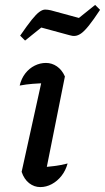

<svg xmlns="http://www.w3.org/2000/svg" viewBox="-20 -754 427 781"><path d="M161 -28 141 -73Q172 -75 200 -78.5Q228 -82 255 -89Q247 -60 230 -38.5Q213 -17 190.5 -5Q168 7 144 7Q119 7 98.5 -9Q78 -25 68 -55L158 -463L172 -416Q138 -415 112.5 -413Q87 -411 60 -406Q67 -435 83 -455.5Q99 -476 121 -487Q143 -498 167 -498Q191 -498 211.5 -484Q232 -470 244 -443ZM82 -589 62 -609Q91 -651 109 -673.5Q127 -696 140 -705.5Q153 -715 163.5 -715Q174 -715 187 -712L301 -681L367 -734L387 -714Q360 -673 341.5 -650Q323 -627 310 -618Q297 -609 285.5 -608Q274 -607 262 -611L148 -642Z"/></svg>

Font: Piazzolla Thin SemiBold
Style: Italic
Weight: 600
Italic angle: -11.3°
Version: Version 2.005